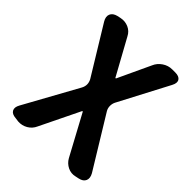

<svg xmlns="http://www.w3.org/2000/svg" viewBox="-215 -683 1013 1013"><g transform="rotate(45 291.5 -176.0)"><path d="M187 155Q175 182 150 196.5Q125 211 96 209L74 206Q45 204 36 187Q27 170 41 145L207 -156Q223 -186 207 -217L44 -484Q29 -509 37 -528.5Q45 -548 73 -555L92 -559Q121 -565 147 -553.5Q173 -542 186 -516L296 -316H300L386 -500Q397 -526 422 -543Q447 -560 477 -560H499Q528 -560 538 -544Q548 -528 534 -502L387 -222Q380 -208 380 -191.5Q380 -175 388 -161L564 127Q578 152 570 171Q562 190 534 196L515 200Q487 207 461.5 194.5Q436 182 422 157L300 -69H296Z"/></g></svg>

Font: Chiron GoRound TC
Style: Bold
Weight: 700
Designer: Ryoko NISHIZUKA 西塚涼子 (kana, bopomofo & ideographs); Paul D. Hunt (Latin, Greek & Cyrillic); Sandoll Communications 산돌커뮤니
Foundry: Adobe
Version: Version 1.000;hotconv 1.1.1;makeotfexe 2.6.0